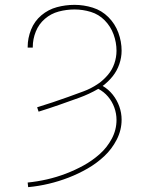

<svg xmlns="http://www.w3.org/2000/svg" viewBox="-20 -763 616 791"><path d="M96 8Q139 4 181 -6Q223 -16 263 -31.5Q303 -47 340.5 -68.5Q378 -90 409.5 -119.5Q441 -149 461 -188Q481 -227 481 -270Q481 -298 471.5 -324.5Q462 -351 444.5 -373Q427 -395 403 -409Q426 -426 444 -448.5Q462 -471 471.5 -498.5Q481 -526 481 -554Q481 -592 467.5 -628.5Q454 -665 426.5 -692.5Q399 -720 362 -731.5Q325 -743 287 -743Q250 -743 214.5 -733.5Q179 -724 150.5 -700Q122 -676 108 -641Q94 -606 94 -570V-567H115V-569Q115 -602 127.5 -633Q140 -664 165 -685.5Q190 -707 222 -715.5Q254 -724 287 -724Q321 -724 354 -714Q387 -704 411.5 -679Q436 -654 448 -621Q460 -588 460 -554Q460 -527 451 -501Q442 -475 424.5 -454.5Q407 -434 385 -418Q385 -419 384 -419L383 -417Q355 -398 323.5 -386.5Q292 -375 260.5 -363.5Q229 -352 197 -341.5Q165 -331 133 -321L139 -303Q181 -316 222.5 -330.5Q264 -345 305.5 -360Q347 -375 385 -397Q408 -385 425 -365Q442 -345 451 -320Q460 -295 460 -269Q460 -228 440.5 -191.5Q421 -155 390.5 -128Q360 -101 324.5 -81.5Q289 -62 251 -47.5Q213 -33 173.5 -24Q134 -15 94 -11Z"/></svg>

Font: Iosevka Sparkle Thin
Style: Regular
Weight: 100
Designer: Belleve Invis
Foundry: Belleve Invis
Version: Version 4.5.0; ttfautohint (v1.8.3)